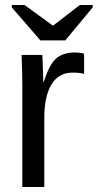

<svg xmlns="http://www.w3.org/2000/svg" viewBox="-20 -748 391 768"><path d="M69.3 0H157.2V-275.4C157.2 -334 166.8 -379 186 -410.4C205.2 -441.8 233.1 -457.5 269.5 -457.5C289.1 -457.5 304.7 -455.9 316.4 -452.6V-533.2C304.4 -536.5 292.5 -538.1 280.8 -538.1C247.6 -538.1 221.8 -529.8 203.6 -513.2C185.4 -496.6 169.3 -465.7 155.3 -420.4H153.3C153.3 -432.5 152 -468.4 149.4 -528.3H66.4C68.4 -483.4 69.3 -442.4 69.3 -405.3ZM241.2 -586.4 350.6 -718.3V-728H299.3L192.4 -645.5H191.4L78.1 -728H27.3V-718.3L141.6 -586.4Z"/></svg>

Font: Arimo
Style: Regular
Weight: 400
Designer: Steve Matteson
Foundry: Monotype Imaging Inc.
Version: Version 1.32